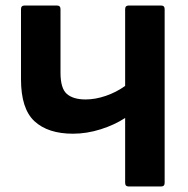

<svg xmlns="http://www.w3.org/2000/svg" viewBox="-20 -675 682 695"><path d="M244 -191Q154 -191 105 -236Q56 -281 56 -388V-642Q56 -655 69 -655H186Q199 -655 199 -642V-412Q199 -355 222 -335Q245 -315 290 -315Q325 -315 363 -328Q401 -341 433 -364V-642Q433 -655 446 -655H563Q576 -655 576 -642V-13Q576 0 563 0H446Q433 0 433 -13V-248Q395 -223 344.5 -207Q294 -191 244 -191Z"/></svg>

Font: Sofia Sans ExtraBold
Style: Regular
Weight: 800
Designer: Botio Nikoltchev, Ani Petrova
Foundry: lettersoup
Version: Version 4.101; ttfautohint (v1.8.4.7-5d5b)